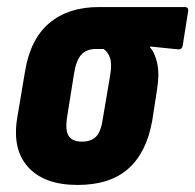

<svg xmlns="http://www.w3.org/2000/svg" viewBox="-20 -517 554 545"><path d="M200 8Q106 8 60 -42.5Q14 -93 29 -183L51 -314Q66 -406 120 -451.5Q174 -497 261 -497H504Q516 -497 514 -485L499 -390Q497 -375 485 -377L406 -385V-382Q419 -369 426 -338.5Q433 -308 426 -264L412 -174Q396 -84 344 -38Q292 8 200 8ZM213 -115Q239 -115 253 -129.5Q267 -144 272 -181L293 -305Q298 -337 292 -353.5Q286 -370 274 -378H252Q226 -378 211 -362Q196 -346 190 -307L170 -182Q165 -147 175 -131Q185 -115 213 -115Z"/></svg>

Font: Sofia Sans Condensed Black
Style: Italic
Weight: 900
Italic angle: -9°
Version: Version 4.100